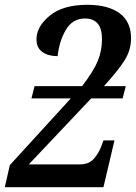

<svg xmlns="http://www.w3.org/2000/svg" viewBox="-20 -780 566 800"><path d="M0 0H411L457 -195H411L402 -170Q392 -143 371.5 -119Q351 -95 312 -95H100L360 -370H491L504 -421H413Q474 -488 500 -530Q526 -572 526 -621Q526 -690 478 -725Q430 -760 344 -760Q242 -760 187 -714.5Q132 -669 132 -616Q132 -581 156.5 -563.5Q181 -546 220 -546Q227 -610 255 -656.5Q283 -703 334 -703Q405 -703 405 -617Q405 -570 388 -527.5Q371 -485 322 -421H124L111 -370H275L21 -92Z"/></svg>

Font: Noto Serif SemiCondensed Semi
Style: Italic
Weight: 600
Width: 4
Italic angle: -12°
Designer: Monotype Design Team
Foundry: Monotype Imaging Inc.
Version: Version 1.901